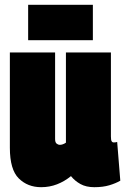

<svg xmlns="http://www.w3.org/2000/svg" viewBox="-20 -768 521 798"><path d="M151 10Q95 10 58 -26.5Q21 -63 21 -154V-550H209V-190Q209 -176 215.5 -171Q222 -166 228 -166Q241 -166 254 -175V-550H441V-201Q441 -186 444 -181Q447 -176 453 -176Q461 -176 467 -178L480 -17Q461 -6 434.5 2Q408 10 372 10Q338 10 314.5 -3Q291 -16 275 -36Q248 -14 217 -2Q186 10 151 10ZM97 -601V-748H366V-601Z"/></svg>

Font: Georama Condensed Black
Style: Regular
Weight: 900
Width: 3
Designer: Jean-Baptiste Levee
Foundry: Production Type
Version: Version 1.000